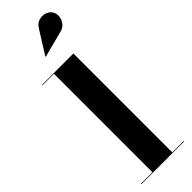

<svg xmlns="http://www.w3.org/2000/svg" viewBox="-332 -1017 1025 1025"><g transform="rotate(-45 180.0 -504.5)"><path d="M281.5 -879 140 -842 138 -844.5 218 -972Q233.5 -998.5 256.5 -1005.5Q279.5 -1012.5 300.8 -1005.5Q322 -998.5 332 -983.5Q344 -965.5 341.8 -943Q339.5 -920.5 324.2 -902Q309 -883.5 281.5 -879ZM19 -3.5H105.5V-746.5H19V-750H255.5V-3.5H341.5V0H19Z"/></g></svg>

Font: Bodoni* 48
Style: Bold
Weight: 700
Version: Version 2.2